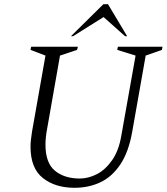

<svg xmlns="http://www.w3.org/2000/svg" viewBox="-20 -882 795 912"><path d="M334 10Q242 10 183.5 -36.5Q125 -83 125 -185Q125 -202 127 -219Q129 -236 132 -256L196 -618L125 -645L128 -660H350L346 -645L265 -618L204 -271Q200 -251 198 -231.5Q196 -212 196 -195Q196 -108 241 -71Q286 -34 359 -34Q400 -34 440.5 -55Q481 -76 512.5 -121Q544 -166 556 -236L624 -618L537 -645L540 -660H752L749 -645L672 -618L608 -256Q591 -160 552 -101.5Q513 -43 457.5 -16.5Q402 10 334 10ZM317 -710 471 -862H493L584 -710H574L472 -801L327 -710Z"/></svg>

Font: Spectral SC Light
Style: Italic
Weight: 300
Italic angle: -10°
Designer: Jean-Baptiste Levee
Foundry: Production Type
Version: Version 2.001